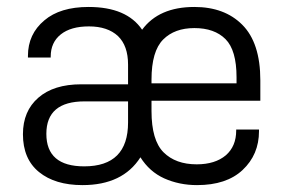

<svg xmlns="http://www.w3.org/2000/svg" viewBox="-20 -534 838 560"><path d="M421.9 -240.2V-210Q421.9 -125 457 -89.8Q492.2 -54.7 553.7 -54.7Q607.4 -54.7 638.7 -81.1Q668.9 -107.4 668.9 -153.3V-156.2H735.4V-151.4Q735.4 -83 687.5 -38.1Q640.6 5.9 554.7 5.9Q502.9 5.9 459 -13.7Q416 -33.2 389.6 -75.2Q337.9 5.9 220.7 5.9Q140.6 5.9 93.8 -32.2Q46.9 -70.3 46.9 -142.6Q46.9 -210 91.8 -249Q136.7 -288.1 216.8 -288.1H353.5V-345.7Q353.5 -400.4 324.2 -428.7Q293.9 -457 239.3 -457Q186.5 -457 157.2 -433.6Q127.9 -410.2 127.9 -369.1V-366.2H61.5V-371.1Q61.5 -434.6 109.4 -474.6Q155.3 -513.7 238.3 -513.7Q349.6 -513.7 394.5 -447.3Q443.4 -513.7 546.9 -513.7Q634.8 -513.7 686.5 -461.9Q739.3 -409.2 739.3 -299.8V-240.2ZM456.1 -418.9Q421.9 -384.8 421.9 -301.8V-291H669.9V-308.6Q669.9 -387.7 637.7 -419.9Q605.5 -452.1 546.9 -452.1Q489.3 -452.1 456.1 -418.9ZM353.5 -238.3H226.6Q115.2 -238.3 115.2 -143.6Q115.2 -48.8 225.6 -48.8Q353.5 -48.8 353.5 -176.8Z"/></svg>

Font: Altinn-DIN
Style: Regular
Weight: 400
Designer: Charles Nix
Foundry: Altinn
Version: Version 2.00